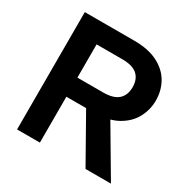

<svg xmlns="http://www.w3.org/2000/svg" viewBox="-158 -846 978 992"><g transform="rotate(30 331.0 -350.0)"><path d="M70.3 0V-700H365.7Q450.7 -700 506.5 -671.2Q562.3 -642.5 589.5 -594.4Q616.8 -546.4 616.8 -486.9Q616.8 -432.8 590.8 -384Q564.8 -335.3 509.7 -304.5Q454.7 -273.7 365.7 -273.7H206.4V0ZM478.7 0 298.3 -319.4H441.9L630.3 0ZM206.4 -387.7H360.1Q420.4 -387.7 449.3 -413.3Q478.3 -439 478.3 -486.9Q478.3 -535.2 449.6 -560.6Q420.9 -586 360.1 -586H206.4Z"/></g></svg>

Font: Envelope Sans Variable
Style: Regular
Weight: 500
Designer: Andreas Rasmussen / Norman Anderson
Foundry: mail.de GmbH
Version: Version 1.150